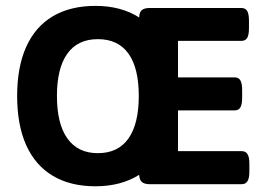

<svg xmlns="http://www.w3.org/2000/svg" viewBox="-20 -635 926 662"><path d="M839.8 -70.8V-43.5Q839.8 -21 833.5 -10.5Q827.1 0 813.5 0H495.1Q477.5 0 469 -7.8Q460.4 -15.6 460 -32.2Q396.5 7.3 309.1 7.3Q222.7 7.3 162.1 -28.8Q101.6 -64.9 70.3 -134.5Q39.1 -204.1 39.1 -304.2Q39.1 -403.8 70.3 -473.4Q101.6 -543 162.1 -578.9Q222.7 -614.7 309.1 -614.7Q397.5 -614.7 460 -574.7Q460 -591.8 468.5 -599.6Q477.1 -607.4 495.1 -607.4H812.5Q826.2 -607.4 832.3 -597.2Q838.4 -586.9 838.4 -564V-537.6Q838.4 -514.6 832.3 -504.4Q826.2 -494.1 812.5 -494.1H593.8V-368.2H789.1Q802.7 -368.2 808.8 -357.9Q814.9 -347.7 814.9 -324.7V-297.9Q814.9 -274.9 808.8 -264.6Q802.7 -254.4 789.1 -254.4H593.8V-113.8H813.5Q827.1 -113.8 833.5 -103.5Q839.8 -93.3 839.8 -70.8ZM458.5 -304.2Q458.5 -400.4 422.9 -450.2Q387.2 -500 317.4 -500Q248 -500 212.2 -450Q176.3 -399.9 176.3 -304.2Q176.3 -208 212.4 -157.5Q248.5 -106.9 317.4 -106.9Q387.2 -106.9 422.9 -157.5Q458.5 -208 458.5 -304.2Z"/></svg>

Font: Jaldi
Style: Bold
Weight: 400
Designer: Pablo Cosgaya and Nicolas Silva
Foundry: Omnibus-Type
Version: Version 1.007